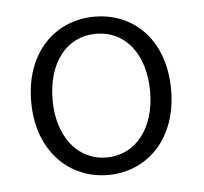

<svg xmlns="http://www.w3.org/2000/svg" viewBox="-37 -846 474 447"><g transform="rotate(-5 200.0 -623.0)"><path d="M199 -438C289 -438 362 -507 362 -623C362 -741 289 -808 199 -808C109 -808 35 -741 35 -623C35 -507 109 -438 199 -438ZM199 -479C130 -479 85 -539 85 -623C85 -710 130 -768 199 -768C268 -768 313 -710 313 -623C313 -539 268 -479 199 -479Z"/></g></svg>

Font: Genne Gothic Light
Style: Regular
Weight: 300
Designer: Ryoko NISHIZUKA (kana & ideographs); Paul D. Hunt (Latin, Greek & Cyrillic); Wenlong ZHANG (bopomofo); Sandoll Communica
Foundry: Adobe Systems Incorporated
Version: Version 1.004;PS 1.004;hotconv 16.6.51;makeotf.lib2.5.65220